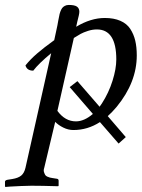

<svg xmlns="http://www.w3.org/2000/svg" viewBox="-39 -511 568 769"><path d="M266.1 -403.8Q324.7 -439 380.9 -439Q417 -439 442.9 -427.7Q468.8 -416.5 482.7 -395.3Q496.6 -374 502.7 -348.1Q508.8 -322.3 508.8 -289.1Q508.8 -181.2 428.2 -83Q409.2 -60.5 392.6 -45.9L464.8 38.1L436 64L361.3 -22Q312 9.8 254.9 9.8Q234.4 9.8 214.6 0Q194.8 -9.8 182.1 -22.9L138.2 161.1Q134.8 170.9 137.2 178.2Q139.6 185.5 142.1 189.7Q144.5 193.8 150.6 196.5Q156.7 199.2 160.9 200.2Q165 201.2 170.9 202.1L189.9 205.1Q195.8 206.5 195.8 212.9V232.9L193.8 234.9Q126 232.9 86.9 232.9Q70.8 232.9 44.9 234.1Q19 235.4 1 236.3L-17.1 237.8L-19 235.8V216.8Q-19 210.9 -8.8 209L9.8 206.1Q34.2 202.1 46.1 192.1Q58.1 182.1 63 161.1L166 -297.9Q116.2 -256.8 94.2 -228Q68.8 -228 63 -249Q82.5 -273.4 109.4 -296.6Q136.2 -319.8 178.2 -350.1L190.9 -409.2Q192.4 -416 194.3 -428.2L198.2 -447.3Q199.2 -454.6 202.6 -464.1Q206.1 -473.6 210 -478.8Q213.9 -483.9 220.7 -487.5Q227.5 -491.2 236.8 -491.2Q259.8 -491.2 269.3 -484.4Q278.8 -477.5 278.8 -463.9Q278.8 -458.5 276.4 -447.8L270.5 -423.8Q267.6 -410.6 266.1 -403.8ZM426.8 -272.9Q426.8 -393.1 349.1 -393.1Q331.5 -393.1 313.2 -387.2Q294.9 -381.3 283.9 -375.2Q272.9 -369.1 256.8 -358.9L190.9 -66.9Q221.7 -24.9 265.1 -24.9Q298.3 -24.9 333 -54.7L240.2 -162.1L271 -186L359.9 -83.5Q363.3 -87.9 369.1 -96.7Q396.5 -139.2 411.6 -187.3Q426.8 -235.4 426.8 -272.9Z"/></svg>

Font: Linux Libertine G
Style: Italic
Weight: 400
Italic angle: -12°
Designer: Philipp H. Poll
Foundry: Philipp H. Poll
Version: Version 5.1.3